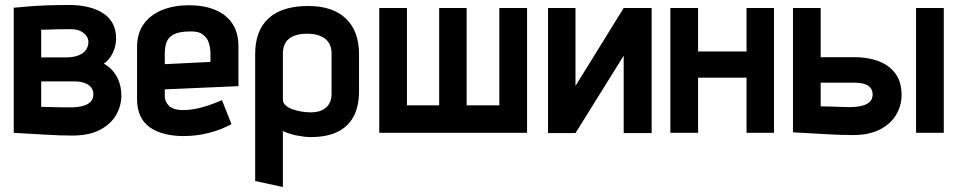

<svg xmlns="http://www.w3.org/2000/svg" viewBox="-20 -532 3841 769"><path d="M396 -277Q419 -293 432 -320.5Q445 -348 445 -378Q445 -413 431 -438.5Q417 -464 391.5 -480Q366 -496 332 -504Q298 -512 258 -512Q209 -512 168 -510.5Q127 -509 97.5 -506.5Q68 -504 51.5 -502.5Q35 -501 35 -501V0Q35 0 52 1Q69 2 96.5 3.5Q124 5 156 7Q188 9 217.5 10Q247 11 268 11Q337 11 380.5 -12Q424 -35 445 -71.5Q466 -108 466 -149Q466 -191 448 -224.5Q430 -258 396 -277ZM267 -415Q279 -415 290.5 -412Q302 -409 312 -402Q322 -395 328 -385.5Q334 -376 334 -362Q334 -348 325.5 -334Q317 -320 296.5 -311Q276 -302 240 -302H145V-413Q158 -413 173 -413.5Q188 -414 203.5 -414.5Q219 -415 235.5 -415Q252 -415 267 -415ZM266 -102Q258 -102 243 -102Q228 -102 210.5 -102.5Q193 -103 175.5 -103.5Q158 -104 145 -104V-206H281Q296 -206 310 -202.5Q324 -199 333.5 -192.5Q343 -186 348.5 -176.5Q354 -167 354 -155Q354 -135 342 -123.5Q330 -112 309.5 -107Q289 -102 266 -102Z M640 -149V-174L935 -187V-346Q935 -402 910 -438.5Q885 -475 840.5 -493Q796 -511 737 -511Q678 -511 631 -492.5Q584 -474 556.5 -437Q529 -400 529 -343V-133Q529 -95 542.5 -67Q556 -39 581 -21.5Q606 -4 640.5 4.5Q675 13 715 13Q768 13 818 0Q868 -13 907 -35L869 -131Q829 -113 788.5 -102Q748 -91 713 -91Q695 -91 681 -95Q667 -99 658.5 -106.5Q650 -114 645 -124.5Q640 -135 640 -149ZM823 -316V-284L640 -275V-317Q640 -345 647.5 -364Q655 -383 675.5 -394Q696 -405 736 -406Q773 -408 791.5 -394.5Q810 -381 816.5 -360Q823 -339 823 -316Z M1418 -168V-315Q1418 -407 1365.5 -457.5Q1313 -508 1215 -508Q1110 -508 1056 -459Q1002 -410 1002 -315V193L1113 217V-7Q1124 -2 1137.5 2.5Q1151 7 1165.5 10Q1180 13 1195 15Q1210 17 1225 17Q1288 17 1331 -3.5Q1374 -24 1396 -65Q1418 -106 1418 -168ZM1308 -318V-156Q1308 -133 1298.5 -116.5Q1289 -100 1270.5 -91Q1252 -82 1223 -82Q1208 -82 1189 -85Q1170 -88 1152.5 -94Q1135 -100 1124 -110Q1113 -120 1113 -133V-318Q1113 -345 1124.5 -362.5Q1136 -380 1158 -388.5Q1180 -397 1210 -397Q1242 -397 1264 -387.5Q1286 -378 1297 -360.5Q1308 -343 1308 -318Z M1980 -500V-110H1849V-500H1739V-110H1610V-500H1499V0H2091V-500Z M2285 -500H2175V1H2285L2478 -309V1H2590V-500H2478L2285 -188Z M2970 -326H2776V-500H2665V0H2776V-221H2970V0H3080V-500H2970Z M3649 0H3760V-500H3649ZM3404 -303H3267V-500H3156V-2Q3156 -2 3173.5 -1Q3191 0 3219.5 1.5Q3248 3 3280.5 5Q3313 7 3343 8Q3373 9 3395 9Q3462 9 3505.5 -14Q3549 -37 3570 -73.5Q3591 -110 3591 -151Q3591 -205 3565.5 -238.5Q3540 -272 3497.5 -287.5Q3455 -303 3404 -303ZM3382 -103Q3372 -103 3358.5 -103.5Q3345 -104 3329.5 -104.5Q3314 -105 3298 -105.5Q3282 -106 3267 -106V-201H3399Q3417 -201 3431 -198.5Q3445 -196 3455 -190Q3465 -184 3470 -175Q3475 -166 3475 -154Q3475 -135 3463.5 -124Q3452 -113 3431 -108Q3410 -103 3382 -103Z"/></svg>

Font: Advent Pro Expanded
Style: Bold
Weight: 700
Width: 7
Designer: VivaRado, Andreas Kalpakidis
Foundry: VivaRado, Andreas Kalpakidis
Version: Version 3.000